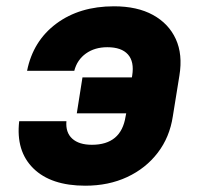

<svg xmlns="http://www.w3.org/2000/svg" viewBox="-20 -580 640 610"><path d="M251 10Q142 10 86 -45Q30 -100 41 -195H191Q188 -159 209.5 -139.5Q231 -120 272 -120Q365 -120 379 -210L381 -220H224L242 -334H399L400 -340Q407 -384 386.5 -407Q366 -430 321 -430Q281 -430 253 -410Q225 -390 216 -355H66Q85 -450 159 -505Q233 -560 342 -560Q416 -560 466 -532.5Q516 -505 538.5 -456Q561 -407 550 -340L529 -210Q519 -144 481 -94.5Q443 -45 384 -17.5Q325 10 251 10Z"/></svg>

Font: JetBrains Mono ExtraBold
Style: Italic
Weight: 800
Italic angle: -9°
Monospace: yes
Designer: Philipp Nurullin, Konstantin Bulenkov
Foundry: JetBrains
Version: Version 2.305; ttfautohint (v1.8.4.7-5d5b)